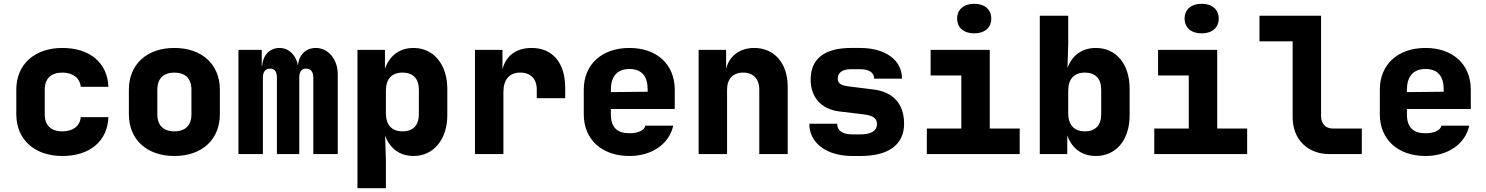

<svg xmlns="http://www.w3.org/2000/svg" viewBox="-20 -813 7840 1013"><path d="M309 10C454 10 547 -68 552 -195H406C402 -147 364 -120 309 -120C249 -120 216 -152 216 -210V-340C216 -398 249 -430 309 -430C363 -430 402 -402 406 -355H552C547 -482 454 -560 309 -560C162 -560 66 -473 66 -340V-210C66 -77 162 10 309 10Z M900 10C1047 10 1140 -78 1140 -210V-340C1140 -472 1047 -560 900 -560C753 -560 660 -472 660 -340V-210C660 -78 753 10 900 10ZM900 -120C842 -120 810 -152 810 -210V-340C810 -398 842 -430 900 -430C958 -430 990 -398 990 -340V-210C990 -152 958 -120 900 -120Z M1238 0H1367V-403C1367 -434 1380 -451 1405 -451C1430 -451 1441 -434 1441 -403V0H1559V-403C1559 -434 1570 -451 1595 -451C1620 -451 1633 -434 1633 -403V0H1762V-420C1762 -502 1711 -560 1646 -560C1594 -560 1557 -524 1552 -468C1542 -523 1503 -560 1455 -560C1402 -560 1367 -521 1363 -465H1361V-550H1238Z M1866 180H2016V30L2012 -98C2036 -30 2089 10 2162 10C2268 10 2340 -78 2340 -205V-345C2340 -472 2268 -560 2162 -560C2089 -560 2035 -520 2011 -450V-550H1866ZM2104 -120C2047 -120 2016 -154 2016 -215V-335C2016 -396 2047 -430 2104 -430C2159 -430 2190 -398 2190 -340V-210C2190 -152 2159 -120 2104 -120Z M2486 0H2636V-328C2636 -393 2668 -430 2724 -430C2780 -430 2812 -397 2812 -340V-295H2962V-350C2962 -481 2896 -560 2785 -560C2703 -560 2647 -517 2631 -446V-550H2486Z M3301 10C3420 10 3511 -54 3532 -150H3385C3379 -123 3343 -110 3301 -110C3236 -110 3203 -141 3203 -210V-238H3540V-340C3540 -472 3447 -560 3301 -560C3154 -560 3060 -472 3060 -340V-210C3060 -78 3154 10 3301 10ZM3203 -340C3203 -408 3235 -449 3301 -449C3366 -449 3397 -410 3397 -342V-329L3203 -327Z M3666 0H3816V-340C3816 -397 3848 -430 3901 -430C3954 -430 3986 -397 3986 -340V0H4136V-355C4136 -479 4066 -560 3959 -560C3883 -560 3827 -517 3811 -450V-550H3666Z M4477 10H4521C4671 10 4750 -52 4750 -160C4750 -263 4695 -328 4587 -341L4467 -356C4424 -361 4400 -368 4400 -399C4400 -429 4424 -448 4471 -448H4518C4565 -448 4592 -430 4592 -398H4739C4739 -496 4652 -560 4518 -560H4471C4330 -560 4257 -503 4257 -393C4257 -302 4311 -237 4408 -225L4534 -210C4583 -204 4607 -191 4607 -158C4607 -123 4576 -104 4521 -104H4477C4426 -104 4397 -123 4397 -160H4250C4250 -58 4341 10 4477 10Z M5120 -637C5175 -637 5210 -667 5210 -715C5210 -763 5175 -793 5120 -793C5065 -793 5030 -763 5030 -715C5030 -667 5065 -637 5120 -637ZM4870 0H5360V-135H5202V-550H4890V-415H5052V-135H4870Z M5762 10C5868 10 5940 -74 5940 -205V-345C5940 -476 5868 -560 5762 -560C5689 -560 5636 -521 5612 -454L5616 -580V-730H5466V0H5611V-99C5635 -30 5688 10 5762 10ZM5704 -120C5647 -120 5616 -154 5616 -215V-335C5616 -396 5647 -430 5704 -430C5759 -430 5790 -398 5790 -340V-210C5790 -152 5759 -120 5704 -120Z M6320 -637C6375 -637 6410 -667 6410 -715C6410 -763 6375 -793 6320 -793C6265 -793 6230 -763 6230 -715C6230 -667 6265 -637 6320 -637ZM6070 0H6560V-135H6402V-550H6090V-415H6252V-135H6070Z M6995 0H7165V-135H7010C6974 -135 6950 -161 6950 -200V-730H6625V-595H6800V-195C6800 -78 6878 0 6995 0Z M7501 10C7620 10 7711 -54 7732 -150H7585C7579 -123 7543 -110 7501 -110C7436 -110 7403 -141 7403 -210V-238H7740V-340C7740 -472 7647 -560 7501 -560C7354 -560 7260 -472 7260 -340V-210C7260 -78 7354 10 7501 10ZM7403 -340C7403 -408 7435 -449 7501 -449C7566 -449 7597 -410 7597 -342V-329L7403 -327Z"/></svg>

Font: JetBrains Mono ExtraBold
Style: Regular
Weight: 800
Monospace: yes
Designer: Philipp Nurullin, Konstantin Bulenkov
Foundry: JetBrains
Version: Version 2.305